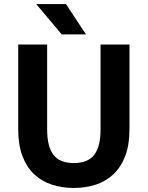

<svg xmlns="http://www.w3.org/2000/svg" viewBox="-20 -920 730 949"><path d="M345 9Q285 9 234.5 -8Q184 -25 147.5 -60Q111 -95 90.5 -150Q70 -205 70 -280V-700H213V-280Q213 -195 244.5 -154.5Q276 -114 345 -114Q414 -114 445.5 -154.5Q477 -195 477 -280V-700H620V-281Q620 -205 599.5 -150.5Q579 -96 542.5 -60.5Q506 -25 455.5 -8Q405 9 345 9ZM159 -900H306L405 -750H285Z"/></svg>

Font: Golos UI VF
Style: Regular
Weight: 400
Designer: A.Korolkova, Vitaly Kuzmin
Foundry: ParaType Ltd
Version: Version 2.000